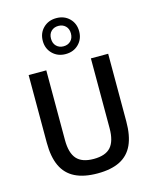

<svg xmlns="http://www.w3.org/2000/svg" viewBox="-126 -933 820 1025"><g transform="rotate(-15 284.0 -421.0)"><path d="M285 7.5Q210 7.5 161 -17Q112 -41.5 88.2 -92Q64.5 -142.5 64.5 -221V-595H162V-209.5Q162 -138.5 191.2 -105.5Q220.5 -72.5 285 -72.5Q350.5 -72.5 379.5 -105.5Q408.5 -138.5 408.5 -209.5V-595H504V-221Q504 -142.5 480.8 -92Q457.5 -41.5 409 -17Q360.5 7.5 285 7.5ZM285 -652Q241.5 -652 213 -680.2Q184.5 -708.5 184.5 -751Q184.5 -794.5 213 -822.5Q241.5 -850.5 285 -850.5Q329 -850.5 357.2 -822.5Q385.5 -794.5 385.5 -751Q385.5 -708.5 357.2 -680.2Q329 -652 285 -652ZM285 -695Q309 -695 324.5 -710.2Q340 -725.5 340 -751.5Q340 -777.5 324.5 -792.5Q309 -807.5 285 -807.5Q261 -807.5 245.5 -792.5Q230 -777.5 230 -751.5Q230 -725.5 245.5 -710.2Q261 -695 285 -695Z"/></g></svg>

Font: Encode Sans SC Condensed Medium
Style: Regular
Weight: 500
Width: 3
Designer: Multiple Designers
Foundry: Impallari Type
Version: Version 3.002